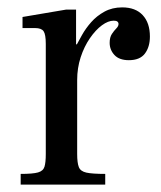

<svg xmlns="http://www.w3.org/2000/svg" viewBox="-20 -500 435 520"><path d="M36 0V-29Q69 -29 83 -33Q97 -37 100.5 -48.5Q104 -60 104 -83V-381Q104 -407 98 -415.5Q92 -424 75 -424H41V-454L159 -474H186V-380H189V-83Q189 -59 193.5 -47.5Q198 -36 214 -32.5Q230 -29 265 -29V0ZM185 -282V-374Q192 -387 202 -405Q212 -423 227 -440Q242 -457 263 -468.5Q284 -480 311 -480Q347 -480 366.5 -459Q386 -438 386 -401Q386 -373 372.5 -355Q359 -337 329 -337Q303 -337 290 -351Q277 -365 277 -384Q277 -399 283 -408Q289 -417 295 -423Q301 -429 301 -435Q301 -439 298 -441.5Q295 -444 288 -444Q273 -444 256 -431.5Q239 -419 223.5 -396.5Q208 -374 198.5 -345Q189 -316 189 -283Z"/></svg>

Font: Frank Ruhl Libre
Style: Regular
Weight: 400
Designer: Yanek Iontef
Foundry: Fontef
Version: Version 6.004